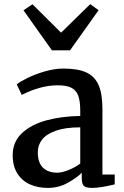

<svg xmlns="http://www.w3.org/2000/svg" viewBox="-20 -899 601 930"><path d="M41.5 0ZM368.7 -362.8Q368.7 -408.7 359.1 -435.1Q349.6 -461.4 326.2 -473.6Q302.7 -485.8 259.8 -485.8Q177.2 -485.8 85.9 -439.5H85.4L61 -490.2Q74.2 -502 111.6 -520.5Q148.9 -539.1 196.5 -553Q244.1 -566.9 287.1 -566.9Q358.4 -566.9 399.2 -547.6Q439.9 -528.3 458 -485.8Q476.1 -443.4 476.1 -371.1V-53.7H535.6V-5.9Q464.4 11.2 428.2 11.2Q407.7 11.2 397 7.8Q386.2 4.4 381.1 -6.1Q376 -16.6 376 -38.6V-62Q349.6 -36.1 306.6 -12.5Q263.7 11.2 210.4 11.2Q163.6 11.2 125.2 -5.9Q86.9 -22.9 64.2 -58.6Q41.5 -94.2 41.5 -147.5Q41.5 -212.4 86.7 -254.4Q131.8 -296.4 205.3 -316.2Q278.8 -335.9 368.7 -337.4ZM368.7 -282.2Q296.9 -282.2 250.7 -265.9Q204.6 -249.5 183.8 -222.7Q163.1 -195.8 163.1 -161.6Q163.1 -110.4 188.5 -86.4Q213.9 -62.5 256.8 -62.5Q279.8 -62.5 312.3 -75.4Q344.7 -88.4 368.7 -106.9ZM137.2 -878.4 275.9 -740.7 417 -878.9 457.5 -849.6 319.3 -655.3H231.4L93.8 -849.1Z"/></svg>

Font: Merriweather
Style: Regular
Weight: 400
Designer: Eben Sorkin
Foundry: Eben Sorkin
Version: Version 1.584; ttfautohint (v1.6)